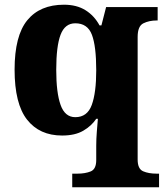

<svg xmlns="http://www.w3.org/2000/svg" viewBox="-20 -566 702 816"><path d="M287 230V172H309Q342 172 365.5 162.5Q389 153 389 114V54Q389 25 391.5 -6.5Q394 -38 396 -61H389Q369 -31 334 -10.5Q299 10 244 10Q148 10 95 -57.5Q42 -125 42 -270Q42 -414 96 -480Q150 -546 252 -546Q306 -546 343.5 -522.5Q381 -499 403 -458H411L431 -536H650V-479H646Q614 -479 589.5 -467Q565 -455 565 -409V112Q565 152 588.5 162Q612 172 645 172H656V230ZM300 -68Q351 -68 370 -120Q389 -172 389 -267Q389 -370 370.5 -418.5Q352 -467 300 -467Q256 -467 237.5 -418.5Q219 -370 219 -269Q219 -172 237.5 -120Q256 -68 300 -68Z"/></svg>

Font: Noto Serif Tamil ExtraBold
Style: Italic
Weight: 800
Italic angle: -12°
Designer: Indian Type Foundry, Tom Grace, and the Monotype Design Team
Foundry: Monotype Imaging Inc.
Version: Version 2.003; ttfautohint (v1.8.4.7-5d5b)